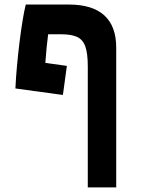

<svg xmlns="http://www.w3.org/2000/svg" viewBox="-20 -606 626 851"><path d="M369.1 224.6V-311.5Q369.1 -369.1 358.2 -399.9Q347.2 -430.7 321.5 -442.4Q295.9 -454.1 251 -454.1H193.4Q186 -397.5 181.6 -335.7Q177.2 -273.9 173.3 -212.9L48.3 -213.9Q50.3 -258.8 55.2 -313Q60.1 -367.2 66.7 -420.4Q73.2 -473.6 80.6 -517.6Q87.9 -561.5 94.2 -585.9H284.7Q389.6 -585.9 442.4 -537.8Q495.1 -489.7 495.1 -395V224.6ZM258.8 -185.1 48.3 -213.9 75.7 -341.8 276.4 -314Z"/></svg>

Font: Cascadia Mono
Style: Regular
Weight: 400
Monospace: yes
Designer: Aaron Bell
Foundry: Saja Typeworks
Version: Version 2404.023